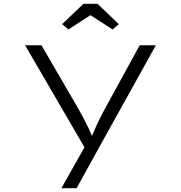

<svg xmlns="http://www.w3.org/2000/svg" viewBox="-20 -760 951 1010"><path d="M303 230 441 -15 446 52 112 -522H198L391 -190Q422 -135 443.5 -90.5Q465 -46 474 -12L454 -23Q468 -56 485 -94Q502 -132 526 -177L715 -522H800L511 -2L383 230ZM340 -605 307 -633 419 -740H493L605 -633L572 -605L441 -690H471Z"/></svg>

Font: Lexend Zetta Light
Style: Regular
Weight: 300
Designer: Bonnie Shaver-Troup, Thomas Jockin
Foundry: Lexend
Version: Version 1.007